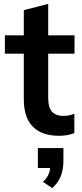

<svg xmlns="http://www.w3.org/2000/svg" viewBox="-20 -686 419 984"><path d="M284 10Q194 10 148 -37Q102 -84 102 -178V-411H5V-505H102V-634L227 -666V-505H362V-411H227V-186Q227 -134 247 -113Q267 -92 302 -92Q321 -92 334.5 -95Q348 -98 361 -103V-4Q344 3 323.5 6.5Q303 10 284 10ZM248 278 200 246Q223 224 230.5 203.5Q238 183 238 160L266 175H174V73H305V140Q305 181 292 215.5Q279 250 248 278Z"/></svg>

Font: Mulish ExtraLight
Style: Regular
Weight: 200
Designer: Vernon Adams
Foundry: Vernon Adams
Version: Version 3.603